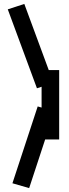

<svg xmlns="http://www.w3.org/2000/svg" viewBox="-20 -904 354 987"><path d="M105 -883.8 254.9 -478 169.9 -450.2 20 -856ZM129.9 63 43.9 38.1 173.8 -356.9 259.8 -332ZM193.8 -187V-543.9H284.2V-187Z"/></svg>

Font: Opir
Style: Regular
Weight: 400
Designer: Maksym Kobuzan
Version: Version 1.000;FEAKit 1.0